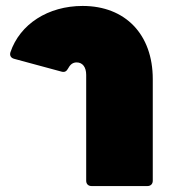

<svg xmlns="http://www.w3.org/2000/svg" viewBox="-20 -626 588 646"><path d="M476 0C487 0 494 -7 494 -18V-360C494 -510 402 -606 258 -606C142 -606 47 -545 15 -450C12 -440 16 -431 28 -428L187 -385C198 -382 204 -386 210 -397C217 -410 226 -416 238 -416C258 -416 270 -400 270 -374V-18C270 -7 277 0 288 0Z"/></svg>

Font: LINE Seed Sans TH Heavy
Style: Regular
Weight: 900
Designer: Dalton Maag Ltd | Thai characters by Cadson Demak Co.,Ltd.
Foundry: Dalton Maag Ltd
Version: Version 1.003